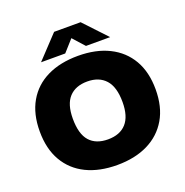

<svg xmlns="http://www.w3.org/2000/svg" viewBox="-163 -1099 1211 1257"><g transform="rotate(-20 442.0 -470.5)"><path d="M442 10Q318 10 227.5 -34.2Q137 -78.5 87.8 -163.5Q38.5 -248.5 38.5 -370Q38.5 -491.5 87.5 -576.5Q136.5 -661.5 227.2 -705.8Q318 -750 442 -750Q566.5 -750 657 -705.2Q747.5 -660.5 796.8 -575.8Q846 -491 846 -370Q846 -249 796.5 -164.2Q747 -79.5 656.5 -34.8Q566 10 442 10ZM442 -168.5Q525.5 -168.5 569.8 -217.8Q614 -267 614 -366Q614 -471 569 -521.2Q524 -571.5 442 -571.5Q360 -571.5 315.2 -523Q270.5 -474.5 270.5 -374Q270.5 -267.5 314.5 -218Q358.5 -168.5 442 -168.5ZM201.5 -793 350 -951H534.5L683 -793H514.5L442 -873.5L370 -793Z"/></g></svg>

Font: Encode Sans SmExp Black
Style: Regular
Weight: 900
Width: 6
Designer: Multiple Designers
Foundry: Impallari Type
Version: Version 3.002; ttfautohint (v1.8.3) -l 8 -r 50 -G 200 -x 14 